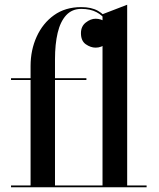

<svg xmlns="http://www.w3.org/2000/svg" viewBox="-20 -790 669 810"><path d="M109 0V-511.5Q109 -579 134.8 -635.5Q160.5 -692 208 -726Q255.5 -760 322.5 -760Q365.5 -760 393 -744.5Q420.5 -729 434 -705.5Q447.5 -682 447.5 -657.5Q447.5 -624.5 428.2 -606.8Q409 -589 383.5 -589Q362.5 -589 342 -603.2Q321.5 -617.5 321.5 -650Q321.5 -679 342 -695Q362.5 -711 383.5 -711Q406.5 -711 426.5 -696.8Q446.5 -682.5 446.5 -657.5H439.5Q439.5 -681.5 426.5 -703Q413.5 -724.5 387.5 -738.5Q361.5 -752.5 322.5 -752.5Q284 -752.5 259.2 -725.8Q234.5 -699 223.2 -651.2Q212 -603.5 212 -540V0ZM26.5 0V-7.5H598.5V0ZM26.5 -452.5V-460H344.5V-452.5ZM412.5 0V-730L516.5 -770V0Z"/></svg>

Font: BodoniModa_28ptMedium
Style: Regular
Weight: 500
Designer: Owen Earl
Foundry: indestructible type
Version: Version 2.004